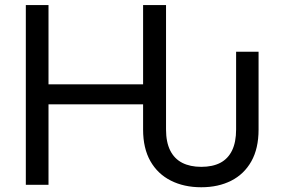

<svg xmlns="http://www.w3.org/2000/svg" viewBox="-20 -748 1140 777"><path d="M794.4 9.8Q724.6 9.8 671.4 -17.1Q618.2 -43.9 588.6 -95.9Q559.1 -147.9 559.1 -223.6V-325.7H176.3V0H84.5V-727.5H176.3V-406.7H559.1V-727.5H651.9V-224.1Q651.9 -172.9 668.7 -139.2Q685.5 -105.5 717.5 -89.1Q749.5 -72.8 794.4 -72.8Q840.3 -72.8 871.6 -89.1Q902.8 -105.5 919.2 -139.2Q935.5 -172.9 935.5 -224.1V-538.6H1026.4V-223.6Q1026.4 -147 997.1 -95Q967.8 -43 915.5 -16.6Q863.3 9.8 794.4 9.8Z"/></svg>

Font: Inter 18pt
Style: Regular
Weight: 400
Designer: Rasmus Andersson
Foundry: rsms
Version: Version 4.001;git-66647c0bb